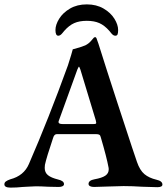

<svg xmlns="http://www.w3.org/2000/svg" viewBox="-24 -851 761 876"><path d="M-4 -10Q-4 -18 2.5 -23Q9 -28 23 -33Q85 -49 108 -103Q198 -310 286 -553Q295 -580 300.5 -599.5Q306 -619 308 -626Q344 -635 365 -644Q381 -652 391.5 -664.5Q402 -677 404 -679Q412 -685 416 -677Q418 -673 425 -652Q462 -534 510.5 -385.5Q559 -237 578 -180L601 -112Q614 -74 635 -56.5Q656 -39 690 -31Q717 -25 717 -9Q717 3 694 3L625 1Q580 -2 540 -2Q518 -2 468 0Q422 2 405 2Q394 2 387 -1.5Q380 -5 380 -12Q380 -28 407 -33Q441 -39 456.5 -49.5Q472 -60 472 -78Q472 -85 471 -88Q463 -132 436 -224Q434 -233 429.5 -236Q425 -239 415 -239H235Q223 -239 218 -221Q188 -132 181 -99Q180 -94 180 -85Q180 -64 194.5 -52Q209 -40 241 -32Q268 -26 268 -11Q268 -5 261.5 -1.5Q255 2 244 2L196 1Q162 -1 140 -1Q126 -1 107.5 0.5Q89 2 80 2Q52 5 24 5Q-4 5 -4 -10ZM401 -285Q409 -285 412 -286Q415 -287 415 -291Q415 -292 413 -302L343 -533Q338 -547 336 -547Q335 -547 329 -534L245 -302Q243 -298 243 -294Q243 -285 262 -285ZM515 -714Q515 -701 512.5 -694.5Q510 -688 502 -688Q496 -688 491 -692Q486 -696 481.5 -702Q477 -708 475 -710Q453 -735 429.5 -745.5Q406 -756 372 -756Q338 -756 314.5 -745.5Q291 -735 269 -710Q267 -708 262 -701.5Q257 -695 252 -691.5Q247 -688 242 -688Q229 -688 229 -714Q229 -738 246 -765.5Q263 -793 295.5 -812Q328 -831 372 -831Q416 -831 448.5 -812Q481 -793 498 -765.5Q515 -738 515 -714Z"/></svg>

Font: EB Garamond SemiBold
Style: Regular
Weight: 600
Designer: Georg Duffner and Octavio Pardo
Foundry: Georg Duffner
Version: Version 1.000